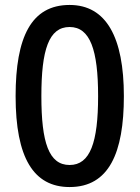

<svg xmlns="http://www.w3.org/2000/svg" viewBox="-20 -745 564 775"><path d="M480 -357C480 -594 409 -725 261 -725C106 -725 43 -595 43 -357C43 -109 115 10 261 10C420 10 480 -128 480 -357ZM147 -357C147 -544 177 -636 261 -636C344 -636 376 -543 376 -357C376 -170 344 -79 261 -79C177 -79 147 -170 147 -357Z"/></svg>

Font: Noto Sans Myanmar SemiCondensed Medium
Style: Regular
Weight: 500
Width: 4
Designer: Monotype Design Team
Foundry: Monotype Imaging Inc.
Version: Version 2.107